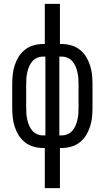

<svg xmlns="http://www.w3.org/2000/svg" viewBox="-20 -755 540 990"><path d="M211 215V8H200Q176 8 152 1Q128 -6 108.5 -21.5Q89 -37 76 -58Q63 -79 55.5 -102.5Q48 -126 45.5 -150.5Q43 -175 43 -200V-320Q43 -345 45.5 -369.5Q48 -394 55.5 -417.5Q63 -441 76 -462Q89 -483 108.5 -498.5Q128 -514 152 -521Q176 -528 200 -528H211V-735H289V-528H300Q324 -528 348 -521Q372 -514 391.5 -498.5Q411 -483 424 -462Q437 -441 444.5 -417.5Q452 -394 454.5 -369.5Q457 -345 457 -320V-200Q457 -175 454.5 -150.5Q452 -126 444.5 -102.5Q437 -79 424 -58Q411 -37 391.5 -21.5Q372 -6 348 1Q324 8 300 8H289V215ZM214 -57V-463H200Q185 -463 170.5 -456.5Q156 -450 146 -438Q136 -426 130 -411.5Q124 -397 120.5 -381.5Q117 -366 116 -351Q115 -336 115 -320V-200Q115 -184 116 -169Q117 -154 120.5 -138.5Q124 -123 130 -108.5Q136 -94 146 -82Q156 -70 170.5 -63.5Q185 -57 200 -57ZM286 -57H300Q315 -57 329.5 -63.5Q344 -70 354 -82Q364 -94 370 -108.5Q376 -123 379.5 -138.5Q383 -154 384 -169Q385 -184 385 -200V-320Q385 -336 384 -351Q383 -366 379.5 -381.5Q376 -397 370 -411.5Q364 -426 354 -438Q344 -450 329.5 -456.5Q315 -463 300 -463H286Z"/></svg>

Font: Moesevka
Style: Regular
Weight: 400
Monospace: yes
Designer: Belleve Invis
Foundry: Belleve Invis
Version: Version 32.5.0; ttfautohint (v1.8.4)